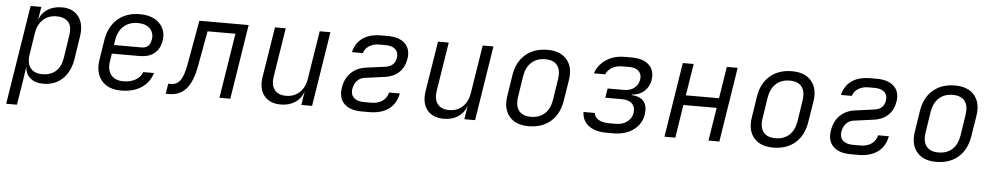

<svg xmlns="http://www.w3.org/2000/svg" viewBox="-40 -894 7280 1408"><g transform="rotate(5 3600.0 -190.0)"><path d="M24 180 140 -550H219L203 -451Q220 -503 264 -531.5Q308 -560 372 -560Q453 -560 494 -504.5Q535 -449 520 -357L495 -194Q480 -97 423.5 -43.5Q367 10 281 10Q221 10 185.5 -20.5Q150 -51 148 -102H147L130 15L103 180ZM268 -59Q327 -59 366 -91.5Q405 -124 416 -194L441 -357Q452 -426 423.5 -458.5Q395 -491 336 -491Q277 -491 237.5 -454.5Q198 -418 188 -353L164 -197Q153 -132 181 -95.5Q209 -59 268 -59Z M854 10Q758 10 710 -48Q662 -106 678 -205L700 -345Q716 -448 780.5 -504Q845 -560 945 -560Q1007 -560 1050.5 -537Q1094 -514 1114.5 -473.5Q1135 -433 1127 -383Q1117 -319 1076 -286.5Q1035 -254 969 -254H764L755 -197Q745 -133 774.5 -96Q804 -59 866 -59Q917 -59 954.5 -80.5Q992 -102 1005 -139H1084Q1063 -68 1003 -29Q943 10 854 10ZM774 -318H979Q1006 -318 1024 -333.5Q1042 -349 1047 -383Q1055 -431 1024.5 -462.5Q994 -494 935 -494Q871 -494 830 -457Q789 -420 779 -353Z M1183 5 1195 -70H1215Q1259 -70 1284 -105.5Q1309 -141 1324 -224L1382 -550H1745L1658 0H1578L1654 -478H1449L1402 -221Q1381 -104 1334 -49.5Q1287 5 1206 5Z M2030 10Q1948 10 1907 -41.5Q1866 -93 1880 -181L1939 -550H2018L1961 -190Q1951 -127 1978.5 -92Q2006 -57 2063 -57Q2122 -57 2162 -94Q2202 -131 2212 -197L2268 -550H2347L2260 0H2181L2197 -102Q2180 -49 2136 -19.5Q2092 10 2030 10Z M2679 9H2627Q2539 9 2496.5 -33.5Q2454 -76 2466 -152Q2477 -221 2519.5 -263Q2562 -305 2631 -314L2771 -333Q2839 -342 2849 -406Q2855 -445 2831 -468Q2807 -491 2757 -491H2711Q2667 -491 2636 -470Q2605 -449 2597 -418H2517Q2533 -487 2585 -523Q2637 -559 2721 -559H2768Q2853 -559 2895.5 -518Q2938 -477 2927 -406Q2917 -343 2878 -305.5Q2839 -268 2778 -259L2631 -239Q2594 -235 2572 -211.5Q2550 -188 2543 -150Q2537 -108 2562 -84.5Q2587 -61 2638 -61H2690Q2740 -61 2772.5 -84Q2805 -107 2814 -147H2893Q2879 -71 2824.5 -31Q2770 9 2679 9Z M3230 10Q3148 10 3107 -41.5Q3066 -93 3080 -181L3139 -550H3218L3161 -190Q3151 -127 3178.5 -92Q3206 -57 3263 -57Q3322 -57 3362 -94Q3402 -131 3412 -197L3468 -550H3547L3460 0H3381L3397 -102Q3380 -49 3336 -19.5Q3292 10 3230 10Z M3854 10Q3759 10 3712 -46Q3665 -102 3680 -197L3704 -353Q3719 -450 3782.5 -505Q3846 -560 3945 -560Q4040 -560 4087.5 -504Q4135 -448 4120 -353L4095 -197Q4079 -99 4016 -44.5Q3953 10 3854 10ZM3865 -60Q3927 -60 3966 -95.5Q4005 -131 4016 -197L4040 -353Q4050 -419 4022.5 -454.5Q3995 -490 3934 -490Q3873 -490 3833.5 -454.5Q3794 -419 3783 -353L3759 -197Q3749 -131 3776.5 -95.5Q3804 -60 3865 -60Z M4429 8Q4343 8 4295.5 -29Q4248 -66 4247 -129H4330Q4333 -99 4362 -81Q4391 -63 4440 -63H4490Q4540 -63 4573.5 -88.5Q4607 -114 4613 -153Q4620 -195 4595.5 -221Q4571 -247 4520 -247H4397L4408 -316H4529Q4575 -316 4604.5 -340Q4634 -364 4640 -402Q4646 -440 4623 -463.5Q4600 -487 4554 -487H4503Q4457 -487 4425 -467.5Q4393 -448 4381 -418H4298Q4318 -480 4375.5 -519Q4433 -558 4513 -558H4565Q4650 -558 4692.5 -516.5Q4735 -475 4724 -406Q4716 -356 4680.5 -323.5Q4645 -291 4589 -287L4588 -283Q4653 -279 4679 -244.5Q4705 -210 4696 -150Q4685 -78 4625.5 -35Q4566 8 4478 8Z M4854 0 4941 -550H5021L4984 -316H5228L5265 -550H5345L5258 0H5178L5217 -244H4972L4934 0Z M5654 10Q5559 10 5512 -46Q5465 -102 5480 -197L5504 -353Q5519 -450 5582.5 -505Q5646 -560 5745 -560Q5840 -560 5887.5 -504Q5935 -448 5920 -353L5895 -197Q5879 -99 5816 -44.5Q5753 10 5654 10ZM5665 -60Q5727 -60 5766 -95.5Q5805 -131 5816 -197L5840 -353Q5850 -419 5822.5 -454.5Q5795 -490 5734 -490Q5673 -490 5633.5 -454.5Q5594 -419 5583 -353L5559 -197Q5549 -131 5576.5 -95.5Q5604 -60 5665 -60Z M6279 9H6227Q6139 9 6096.5 -33.5Q6054 -76 6066 -152Q6077 -221 6119.5 -263Q6162 -305 6231 -314L6371 -333Q6439 -342 6449 -406Q6455 -445 6431 -468Q6407 -491 6357 -491H6311Q6267 -491 6236 -470Q6205 -449 6197 -418H6117Q6133 -487 6185 -523Q6237 -559 6321 -559H6368Q6453 -559 6495.5 -518Q6538 -477 6527 -406Q6517 -343 6478 -305.5Q6439 -268 6378 -259L6231 -239Q6194 -235 6172 -211.5Q6150 -188 6143 -150Q6137 -108 6162 -84.5Q6187 -61 6238 -61H6290Q6340 -61 6372.5 -84Q6405 -107 6414 -147H6493Q6479 -71 6424.5 -31Q6370 9 6279 9Z M6854 10Q6759 10 6712 -46Q6665 -102 6680 -197L6704 -353Q6719 -450 6782.5 -505Q6846 -560 6945 -560Q7040 -560 7087.5 -504Q7135 -448 7120 -353L7095 -197Q7079 -99 7016 -44.5Q6953 10 6854 10ZM6865 -60Q6927 -60 6966 -95.5Q7005 -131 7016 -197L7040 -353Q7050 -419 7022.5 -454.5Q6995 -490 6934 -490Q6873 -490 6833.5 -454.5Q6794 -419 6783 -353L6759 -197Q6749 -131 6776.5 -95.5Q6804 -60 6865 -60Z"/></g></svg>

Font: JetBrains Mono NL Light
Style: Italic
Weight: 300
Italic angle: -9°
Designer: Philipp Nurullin, Konstantin Bulenkov
Foundry: JetBrains
Version: Version 2.304; ttfautohint (v1.8.4.7-5d5b)